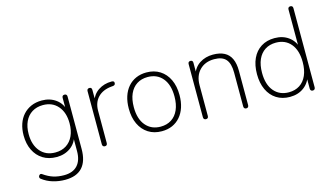

<svg xmlns="http://www.w3.org/2000/svg" viewBox="-97 -1050 2746 1578"><g transform="rotate(-15 1275.5 -261.5)"><path d="M290 188Q237 188 186.5 173Q136 158 95 126Q90 122 88.5 116Q87 110 89 104.5Q91 99 95.5 94.5Q100 90 105.5 89.5Q111 89 117 93Q161 124 201.5 136.5Q242 149 291 149Q366 149 405 106.5Q444 64 444 -15V-148H454Q440 -84 390 -47.5Q340 -11 271 -11Q204 -11 155 -41.5Q106 -72 79.5 -126.5Q53 -181 53 -252Q53 -306 68 -350Q83 -394 111.5 -425.5Q140 -457 180 -474.5Q220 -492 271 -492Q340 -492 390 -455.5Q440 -419 454 -355H443V-468Q443 -479 448.5 -484.5Q454 -490 464 -490Q474 -490 479.5 -484.5Q485 -479 485 -468V-22Q485 82 436 135Q387 188 290 188ZM270 -50Q324 -50 363 -75Q402 -100 423 -145.5Q444 -191 444 -252Q444 -344 397 -398.5Q350 -453 270 -453Q217 -453 177.5 -428.5Q138 -404 117 -359Q96 -314 96 -252Q96 -160 143 -105Q190 -50 270 -50Z M676 6Q666 6 660.5 0Q655 -6 655 -16V-468Q655 -479 660.5 -484.5Q666 -490 676 -490Q686 -490 691 -484.5Q696 -479 696 -468V-371H686Q705 -430 753.5 -462Q802 -494 866 -494Q875 -494 881.5 -490.5Q888 -487 888 -477Q888 -467 883 -461.5Q878 -456 866 -455L854 -454Q780 -447 738.5 -404Q697 -361 697 -290V-16Q697 -6 692 0Q687 6 676 6Z M1161 8Q1095 8 1046.5 -23Q998 -54 971.5 -110Q945 -166 945 -242Q945 -299 960 -345Q975 -391 1003.5 -424Q1032 -457 1072 -474.5Q1112 -492 1161 -492Q1227 -492 1275.5 -461Q1324 -430 1350.5 -374Q1377 -318 1377 -242Q1377 -185 1362 -139Q1347 -93 1318.5 -60Q1290 -27 1250.5 -9.5Q1211 8 1161 8ZM1161 -31Q1214 -31 1253 -56Q1292 -81 1313 -128.5Q1334 -176 1334 -242Q1334 -342 1287.5 -397.5Q1241 -453 1161 -453Q1108 -453 1069 -428Q1030 -403 1009 -356Q988 -309 988 -242Q988 -142 1035 -86.5Q1082 -31 1161 -31Z M1536 6Q1526 6 1520.5 0Q1515 -6 1515 -16V-468Q1515 -479 1520.5 -484.5Q1526 -490 1536 -490Q1546 -490 1551 -484.5Q1556 -479 1556 -468V-366H1545Q1565 -429 1614 -460.5Q1663 -492 1727 -492Q1785 -492 1823.5 -472Q1862 -452 1881 -411Q1900 -370 1900 -308V-16Q1900 -6 1894.5 0Q1889 6 1879 6Q1869 6 1863.5 0Q1858 -6 1858 -16V-304Q1858 -381 1827 -417Q1796 -453 1727 -453Q1650 -453 1603.5 -405.5Q1557 -358 1557 -278V-16Q1557 6 1536 6Z M2251 8Q2186 8 2137.5 -22.5Q2089 -53 2062.5 -109.5Q2036 -166 2036 -242Q2036 -319 2062 -375Q2088 -431 2136.5 -461.5Q2185 -492 2251 -492Q2321 -492 2370 -456Q2419 -420 2435 -358H2424V-689Q2424 -700 2429.5 -705.5Q2435 -711 2445 -711Q2455 -711 2460.5 -705.5Q2466 -700 2466 -689V-16Q2466 -6 2460.5 0Q2455 6 2445 6Q2435 6 2429.5 0Q2424 -6 2424 -16V-126H2435Q2419 -65 2370 -28.5Q2321 8 2251 8ZM2252 -31Q2305 -31 2344 -56Q2383 -81 2404 -128.5Q2425 -176 2425 -242Q2425 -342 2378.5 -397.5Q2332 -453 2252 -453Q2199 -453 2160 -428Q2121 -403 2100 -356Q2079 -309 2079 -242Q2079 -142 2126 -86.5Q2173 -31 2252 -31Z"/></g></svg>

Font: Nunito ExtraLight
Style: Regular
Weight: 200
Designer: Vernon Adams
Foundry: Vernon Adams
Version: Version 3.602